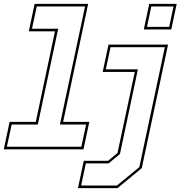

<svg xmlns="http://www.w3.org/2000/svg" viewBox="-54 -770 932 990"><path d="M-34.5 0 -4.5 -141.5H130.5L229.5 -608.5H94.5L124.5 -750H400.5L271.5 -141.5H406.5L376.5 0ZM-18.5 -13.5H365.5L390 -128H255L384.5 -736.5H135.5L111 -622H246L141 -128H6ZM348 200 378 59H503.5L552 18.5L641 -399H475.5L505.5 -540H812.5L677 97L552 200ZM364.5 186.5H549L664.5 91.5L796 -526.5H516L491.5 -412.5H657L564.5 24L506 72.5H388.5ZM687.5 -618 715.5 -750H857L829 -618ZM704 -631.5H818.5L840.5 -736.5H726Z"/></svg>

Font: Tourney Thin
Style: Italic
Weight: 100
Italic angle: -12°
Designer: Tyler Finck
Foundry: Etcetera Type Co
Version: Version 1.015